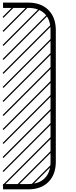

<svg xmlns="http://www.w3.org/2000/svg" viewBox="-23 -990 574 1453"><path d="M359.4 234.4V-761.7Q359.4 -842.3 315.2 -886.2Q271 -930.2 190.4 -930.2H0V-970.2H190.4Q287.6 -970.2 343.5 -914.3Q399.4 -858.4 399.4 -760.7V233.4Q399.4 331.1 343.5 387Q287.6 442.9 190.4 442.9H0V402.8H190.4Q271 402.8 315.2 358.9Q359.4 314.9 359.4 234.4ZM368.7 264.6 207.5 425.8 200.7 418.9 368.7 250.5ZM371.6 155.8 101.6 425.8 94.7 418.9 371.6 142.1ZM371.6 49.8 3.4 418 -3.4 411.1 371.6 36.1ZM371.6 -56.6 3.4 311.5 -3.4 304.7 371.6 -70.3ZM371.6 -162.6 3.4 205.6 -3.4 198.7 371.6 -176.3ZM371.6 -269 3.4 99.1 -3.4 92.3 371.6 -282.7ZM371.6 -374.5 3.4 -6.3 -3.4 -13.2 371.6 -388.2ZM371.6 -480.5 3.4 -112.3 -3.4 -119.1 371.6 -494.1ZM371.6 -586.9 3.4 -218.8 -3.4 -225.6 371.6 -600.6ZM371.6 -692.9 3.4 -324.7 -3.4 -331.5 371.6 -706.5ZM371.6 -799.3 3.4 -431.2 -3.4 -438 371.6 -813ZM333 -866.2 3.4 -536.6 -3.4 -543.5 327.6 -874.5ZM274.9 -914.1 3.4 -642.6 -3.4 -649.4 268.1 -920.9ZM198.7 -958 205.6 -951.2 3.4 -749 -3.4 -755.9ZM92.3 -958 99.1 -951.2 3.4 -855 -3.4 -861.8Z"/></svg>

Font: AzarMehrMSRS3
Style: Regular
Weight: 1
Designer: Amin Abedi
Version: Version 1.00